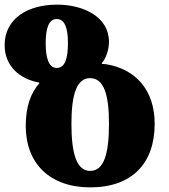

<svg xmlns="http://www.w3.org/2000/svg" viewBox="-40 -794 729 828"><path d="M349 14C529 14 627 -89 627 -260C627 -407 544 -496 418 -517C413 -518 404 -518 400 -518L399 -522C418 -542 430 -583 430 -614C430 -720 322 -774 206 -774C81 -774 -20 -715 -20 -599C-20 -512 42 -453 129 -438V-434C92 -393 71 -332 71 -251C71 -89 175 14 349 14ZM205 -501C170 -501 157 -544 157 -608C157 -669 169 -712 205 -712C241 -712 253 -669 253 -608C253 -544 241 -501 205 -501ZM349 -57C291 -57 268 -130 268 -260C268 -387 291 -457 348 -457C408 -457 430 -387 430 -260C430 -130 408 -57 349 -57Z"/></svg>

Font: Noto Serif Georgian Black
Style: Regular
Weight: 900
Designer: Monotype Design Team, Akaki Razmadze
Foundry: Google LLC
Version: Version 2.003